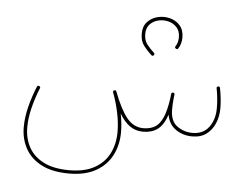

<svg xmlns="http://www.w3.org/2000/svg" viewBox="-55 -650 1241 959"><g transform="rotate(5 565.5 -171.0)"><path d="M79.1 28.3Q79.1 -21 92.5 -74.5Q106 -127.9 127 -178.7Q130.4 -186.5 138.2 -183.1Q146 -179.7 142.6 -171.9Q122.1 -121.6 109.4 -70.3Q96.7 -19 96.7 28.3Q96.7 82.5 120.4 126.5Q144 170.4 194.3 196.5Q244.6 222.7 324.2 222.7Q400.9 222.7 450.4 194.8Q500 167 523.9 119.1Q547.9 71.3 547.9 11.2Q547.9 -33.7 537.6 -83.5Q527.3 -133.3 508.8 -183.6Q505.9 -191.9 513.7 -194.3Q522 -197.3 524.4 -189.5Q557.6 -102.1 591.6 -60.3Q625.5 -18.6 674.8 -18.6Q706.1 -18.6 729.7 -31.2Q753.4 -43.9 769.8 -78.1Q786.1 -112.3 795.4 -176.8Q796.4 -186.5 798.3 -201.2Q799.3 -209.5 807.6 -208.5Q815.9 -207.5 814.9 -199.2Q814 -189 812.5 -179.7Q809.6 -152.8 809.6 -124.5Q809.6 -65.9 843.8 -41.3Q877.9 -16.6 920.9 -16.6Q974.6 -16.6 1003.2 -54.9Q1031.7 -93.3 1031.7 -150.9Q1031.7 -198.7 1022 -249Q1020 -256.8 1028.8 -258.8Q1036.6 -260.7 1038.6 -252Q1043.5 -226.6 1046.4 -200.9Q1049.3 -175.3 1049.3 -150.9Q1049.3 -111.3 1035.2 -76.7Q1021 -42 992.7 -20.5Q964.4 1 920.9 1Q875.5 1 839.4 -23.2Q803.2 -47.4 794.4 -96.7Q776.4 -43.5 746.8 -22.2Q717.3 -1 674.8 -1Q636.7 -1 607.9 -21.5Q579.1 -42 555.7 -81.5Q565.4 -32.2 565.4 11.2Q565.4 75.2 538.8 127Q512.2 178.7 458.7 209Q405.3 239.3 324.2 239.3Q240.2 239.3 186 211.2Q131.8 183.1 105.5 135.3Q79.1 87.4 79.1 28.3ZM625.5 -488.8Q625.5 -525.4 646 -547.6Q666.5 -569.8 697 -577.4Q727.5 -585 758.1 -577.6Q788.6 -570.3 809.1 -547.6Q829.6 -524.9 829.6 -486.8Q829.6 -454.6 814 -431.2Q809.6 -423.8 801.8 -428.7Q794.4 -433.1 799.3 -440.9Q805.2 -449.7 808.6 -460.7Q812 -471.7 812 -486.8Q812 -517.6 794.9 -536.1Q777.8 -554.7 752.7 -560.8Q727.5 -566.9 702.4 -561Q677.2 -555.2 660.2 -537.1Q643.1 -519 643.1 -488.8Q643.1 -457 658.2 -437.3Q673.3 -417.5 694.3 -398.4Q700.7 -393.1 694.8 -386.2Q689.5 -379.9 682.6 -385.7Q661.6 -404.8 643.6 -428Q625.5 -451.2 625.5 -488.8Z"/></g></svg>

Font: Mikhak-FD Thin
Style: Regular
Weight: 100
Designer: Amin Abedi
Version: Version 3.2